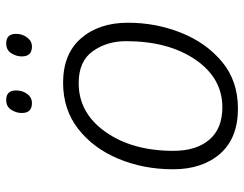

<svg xmlns="http://www.w3.org/2000/svg" viewBox="-102 -658 769 604"><g transform="rotate(-90 282.0 -355.5)"><path d="M243 9Q330 9 390 -41Q450 -91 481.5 -170Q513 -249 513 -337Q513 -428 464 -484.5Q415 -541 324 -541Q240 -541 179 -493.5Q118 -446 85 -367Q52 -288 52 -195Q52 -103 101 -47Q150 9 243 9ZM247 -40Q180 -40 145 -81Q110 -122 110 -194Q110 -323 169.5 -407.5Q229 -492 323 -492Q392 -492 423.5 -447.5Q455 -403 455 -343Q455 -210 397 -125Q339 -40 247 -40ZM438 -639Q455 -639 466.5 -654Q478 -669 478 -689Q478 -720 448 -720Q427 -720 417 -704Q407 -688 407 -671Q407 -639 438 -639ZM260 -639Q278 -639 289 -654Q300 -669 300 -689Q300 -720 270 -720Q249 -720 239 -704Q229 -688 229 -671Q229 -639 260 -639Z"/></g></svg>

Font: Noto Sans UI Light
Style: Italic
Weight: 300
Italic angle: -12°
Designer: Monotype Design Team
Foundry: Monotype Imaging Inc.
Version: Version 1.901